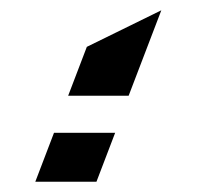

<svg xmlns="http://www.w3.org/2000/svg" viewBox="-20 -282 382 373"><path d="M293.4 -262 148.7 -191 112.4 -96H229.9ZM203.7 -24H84.9L48.6 71H167.4Z"/></svg>

Font: Din Kursivschrift
Style: Extended Italic
Weight: 400
Version: Version 1.089